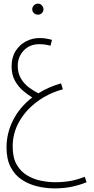

<svg xmlns="http://www.w3.org/2000/svg" viewBox="-20 -769 519 1060"><path d="M282 271Q234 271 187 260Q140 249 101 223.5Q62 198 39 154Q16 110 16 45Q16 -34 52.5 -106Q89 -178 158 -231Q136 -244 109 -266.5Q82 -289 63 -322.5Q44 -356 44 -402Q44 -453 66.5 -488Q89 -523 124 -541Q159 -559 199 -559Q217 -559 232.5 -556.5Q248 -554 267 -549L259 -517Q246 -520 231.5 -522.5Q217 -525 196 -525Q144 -525 111 -490Q78 -455 78 -405Q78 -364 96.5 -334Q115 -304 142 -284.5Q169 -265 192 -254Q248 -289 317 -309L327 -276Q247 -254 184.5 -207.5Q122 -161 86 -97.5Q50 -34 50 40Q50 102 72.5 140.5Q95 179 131 200Q167 221 207.5 229Q248 237 284 237Q328 237 366 230.5Q404 224 448 207L458 237Q422 252 378.5 261.5Q335 271 282 271ZM190 -688Q177 -688 167.5 -696.5Q158 -705 158 -718Q158 -730 167.5 -739.5Q177 -749 190 -749Q202 -749 211 -739.5Q220 -730 220 -718Q220 -705 211 -696.5Q202 -688 190 -688Z"/></svg>

Font: Noto Sans Arabic UI XCn XLt
Style: Regular
Weight: 200
Width: 2
Designer: Monotype Design Team, Nadine Chahine and Nizar Qandah
Foundry: Monotype Imaging Inc.
Version: Version 2.010; ttfautohint (v1.8.4.7-5d5b)